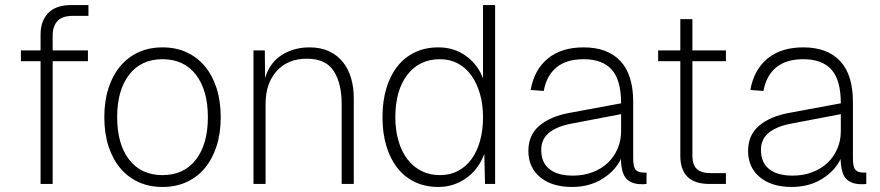

<svg xmlns="http://www.w3.org/2000/svg" viewBox="-20 -730 3493 762"><path d="M141 0V-487H63V-530H141V-593Q141 -647 171.5 -678.5Q202 -710 264 -710H331V-667H269Q226 -667 207.5 -646Q189 -625 189 -589V-530H329V-487H189V0Z M625 12Q572 12 529.5 -7.5Q487 -27 457 -63Q427 -99 410.5 -150Q394 -201 394 -265Q394 -329 410.5 -380Q427 -431 457 -467Q487 -503 529.5 -522.5Q572 -542 625 -542Q678 -542 720.5 -522.5Q763 -503 793 -467Q823 -431 839.5 -380Q856 -329 856 -265Q856 -201 839.5 -150Q823 -99 793 -63Q763 -27 720.5 -7.5Q678 12 625 12ZM625 -35Q710 -35 757.5 -96.5Q805 -158 805 -265Q805 -372 757.5 -433.5Q710 -495 625 -495Q540 -495 492.5 -433.5Q445 -372 445 -265Q445 -158 492.5 -96.5Q540 -35 625 -35Z M986 0V-530H1031L1032 -420Q1050 -481 1098 -511.5Q1146 -542 1208 -542Q1253 -542 1286 -526.5Q1319 -511 1341 -483.5Q1363 -456 1373.5 -419.5Q1384 -383 1384 -341V0H1336V-317Q1336 -399 1304.5 -448Q1273 -497 1198 -497Q1122 -497 1078 -448Q1034 -399 1034 -317V0Z M1720 12Q1668 12 1627 -7.5Q1586 -27 1557.5 -63Q1529 -99 1513.5 -150Q1498 -201 1498 -265Q1498 -329 1513.5 -380Q1529 -431 1557.5 -467Q1586 -503 1627 -522.5Q1668 -542 1720 -542Q1783 -542 1830 -507.5Q1877 -473 1897 -419V-710H1945V0H1905L1902 -119Q1879 -57 1829.5 -22.5Q1780 12 1720 12ZM1726 -35Q1766 -35 1797.5 -51.5Q1829 -68 1851 -98Q1873 -128 1885 -170.5Q1897 -213 1897 -265Q1897 -315 1885 -357Q1873 -399 1851 -430Q1829 -461 1797.5 -478Q1766 -495 1726 -495Q1644 -495 1596.5 -433Q1549 -371 1549 -265Q1549 -213 1561.5 -170.5Q1574 -128 1597 -98Q1620 -68 1652.5 -51.5Q1685 -35 1726 -35Z M2250 12Q2171 12 2124 -26.5Q2077 -65 2077 -131Q2077 -194 2120.5 -231Q2164 -268 2240 -282L2445 -320Q2445 -412 2408 -453.5Q2371 -495 2296 -495Q2228 -495 2188.5 -462.5Q2149 -430 2138 -369L2086 -373Q2100 -453 2154 -497.5Q2208 -542 2296 -542Q2392 -542 2442.5 -487.5Q2493 -433 2493 -326V-102Q2493 -67 2503 -56Q2513 -45 2535 -45H2546V0Q2541 1 2536 1Q2531 1 2526 1Q2488 1 2467 -19.5Q2446 -40 2444 -99Q2422 -52 2370.5 -20Q2319 12 2250 12ZM2254 -33Q2296 -33 2331.5 -46.5Q2367 -60 2392 -83.5Q2417 -107 2431 -139.5Q2445 -172 2445 -209V-277L2251 -240Q2191 -229 2159.5 -203.5Q2128 -178 2128 -135Q2128 -85 2160.5 -59Q2193 -33 2254 -33Z M2795 0Q2680 0 2680 -112V-487H2592V-530H2680V-654H2728V-530H2861V-487H2728V-114Q2728 -75 2746 -59Q2764 -43 2799 -43H2861V0Z M3122 12Q3043 12 2996 -26.5Q2949 -65 2949 -131Q2949 -194 2992.5 -231Q3036 -268 3112 -282L3317 -320Q3317 -412 3280 -453.5Q3243 -495 3168 -495Q3100 -495 3060.5 -462.5Q3021 -430 3010 -369L2958 -373Q2972 -453 3026 -497.5Q3080 -542 3168 -542Q3264 -542 3314.5 -487.5Q3365 -433 3365 -326V-102Q3365 -67 3375 -56Q3385 -45 3407 -45H3418V0Q3413 1 3408 1Q3403 1 3398 1Q3360 1 3339 -19.5Q3318 -40 3316 -99Q3294 -52 3242.5 -20Q3191 12 3122 12ZM3126 -33Q3168 -33 3203.5 -46.5Q3239 -60 3264 -83.5Q3289 -107 3303 -139.5Q3317 -172 3317 -209V-277L3123 -240Q3063 -229 3031.5 -203.5Q3000 -178 3000 -135Q3000 -85 3032.5 -59Q3065 -33 3126 -33Z"/></svg>

Font: Geist ExtLt
Style: Regular
Weight: 400
Designer: Basement.studio, Andrés Briganti, Mateo Zaragoza
Foundry: Basement.studio, Vercel, Andrés Briganti, Guido Ferreyra, Mateo Zaragoza
Version: Version 1.401